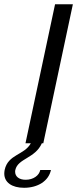

<svg xmlns="http://www.w3.org/2000/svg" viewBox="-40 -670 368 898"><path d="M31.7 125C43.3 70.8 125 70.8 155.8 0H162.5L300.8 -650H217.5L79.2 0H104.2C74.2 55.8 -2.5 50.8 -18.3 125C-19.2 130.8 -20 136.7 -20 141.7C-20 183.3 15.8 208.3 72.5 208.3C136.7 208.3 187.5 176.7 198.3 125H148.3C143.3 150.8 115.8 170.8 80 170.8C48.3 170.8 30.8 155 30.8 133.3C30.8 130.8 30.8 127.5 31.7 125Z"/></svg>

Font: BoonHome
Style: Book Oblique
Weight: 400
Italic angle: -12°
Designer: Sungsit Sawaiwan
Foundry: Sungsit Sawaiwan
Version: Version 0.2